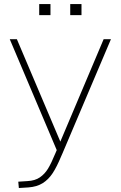

<svg xmlns="http://www.w3.org/2000/svg" viewBox="-20 -733 596 949"><path d="M28.3 -539.1H63.5L293.9 3.9L269.5 30.3ZM528.3 -539.1 289.1 24.4Q286.1 32.2 282.2 40Q260.7 91.8 240.2 123Q219.7 154.3 190.9 172.4Q162.1 190.4 120.1 193.4L73.2 196.3L70.3 165L115.2 162.1Q153.3 160.2 177.2 143.6Q201.2 127 217.3 100.6Q233.4 74.2 253.9 24.4L492.2 -539.1ZM327.1 -712.9H382.8V-658.2H327.1ZM173.8 -712.9H229.5V-658.2H173.8Z"/></svg>

Font: Min Sans VF VF
Style: Regular
Weight: 400
Designer: Jinseong-Kim, NotoSansCJK, Nunito
Foundry: Jinseong-Kim
Version: Version 1.420;Glyphs 3.1.2 (3151)